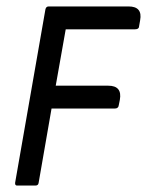

<svg xmlns="http://www.w3.org/2000/svg" viewBox="-20 -576 456 596"><path d="M140 -239 100 -9Q99 0 90 0H33Q26 0 27 -9L121 -547Q123 -556 131 -556H379Q423 -556 415 -513L412 -496Q412 -485 399 -485H184L153 -310H316Q360 -310 352 -266L349 -251Q348 -239 336 -239Z"/></svg>

Font: Zain
Style: Italic
Weight: 400
Italic angle: -10°
Designer: Zain,Boutros
Foundry: Mobile Telecommunications Company (Zain), 2024
Version: Version 1.51; ttfautohint (v1.8.4)